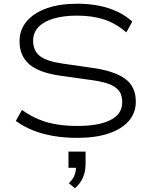

<svg xmlns="http://www.w3.org/2000/svg" viewBox="-20 -733 808 1032"><path d="M396 8Q329 8 268.5 -2Q208 -12 157 -32.5Q106 -53 65 -83L98 -142Q143 -110 189.5 -91Q236 -72 287 -64Q338 -56 397 -56Q511 -56 574 -88Q637 -120 637 -183Q637 -225 616.5 -248.5Q596 -272 557 -284.5Q518 -297 462 -304L305 -326Q190 -342 137.5 -387.5Q85 -433 85 -511Q85 -573 123.5 -618.5Q162 -664 231.5 -688.5Q301 -713 395 -713Q457 -713 511 -702.5Q565 -692 610.5 -670.5Q656 -649 691 -617L659 -559Q602 -608 539 -628.5Q476 -649 394 -649Q322 -649 269 -633.5Q216 -618 187 -588Q158 -558 158 -514Q158 -459 195.5 -431Q233 -403 318 -391L471 -369Q591 -353 650.5 -311Q710 -269 710 -187Q710 -126 672 -82.5Q634 -39 564 -15.5Q494 8 396 8ZM383 279 350 252Q372 231 380.5 209Q389 187 389 159L405 169H348V82H440V147Q440 189 426 221Q412 253 383 279Z"/></svg>

Font: Nunito Sans 10pt Expanded Light
Style: Regular
Weight: 300
Width: 7
Designer: Vernon Adams
Foundry: Vernon Adams
Version: Version 3.101;gftools[0.9.27]